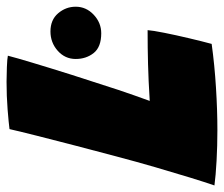

<svg xmlns="http://www.w3.org/2000/svg" viewBox="-97 -621 684 586"><g transform="rotate(-90 245.0 -328.0)"><path d="M-28 -15.5Q-18.5 -43 -4 -90Q10.5 -137 27.5 -195.5Q44.5 -254 61 -316.5Q77.5 -379 93.8 -441Q110 -503 123.2 -555.5Q136.5 -608 144 -641Q163 -643.5 204 -646.8Q245 -650 288.5 -650Q307.5 -650 333.2 -649Q359 -648 368 -646Q361.5 -620.5 346.2 -569.8Q331 -519 309.8 -451.8Q288.5 -384.5 263.5 -308.5Q255.5 -284.5 247 -260.5Q238.5 -236.5 230 -213Q294.5 -217 342.8 -218.2Q391 -219.5 446 -219.5Q445 -204.5 438 -169.2Q431 -134 421.5 -93.8Q412 -53.5 404 -24Q339 -15 270.2 -10.8Q201.5 -6.5 140.5 -6.5Q93 -6.5 47.5 -9Q2 -11.5 -28 -15.5ZM436.5 -361Q394.5 -361 376.2 -384Q358 -407 358 -439Q358 -471.5 383 -493.8Q408 -516 442 -516Q477.5 -516 497.5 -492.5Q517.5 -469 517.5 -439Q517.5 -407 493 -384Q468.5 -361 436.5 -361Z"/></g></svg>

Font: Grandstander Black
Style: Italic
Weight: 900
Italic angle: -15°
Designer: Tyler Finck
Foundry: Etcetera Type Co
Version: Version 1.200; ttfautohint (v1.8.3)